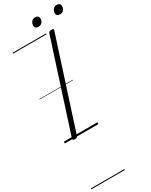

<svg xmlns="http://www.w3.org/2000/svg" viewBox="-421 -1299 1495 1895"><g transform="rotate(-30 327.0 -351.0)"><path d="M108 14Q93 14 87 9Q81 4 84 -6L411 -1019Q415 -1029 422 -1033.5Q429 -1038 444 -1038Q459 -1038 465 -1033.5Q471 -1029 467 -1018L140 -5Q137 4 130 9Q123 14 108 14ZM350 -1127Q333 -1127 321.5 -1135.5Q310 -1144 310 -1162Q310 -1186 325 -1205.5Q340 -1225 368 -1225Q385 -1225 396.5 -1216Q408 -1207 408 -1189Q408 -1165 393.5 -1146Q379 -1127 350 -1127ZM597 -1127Q579 -1127 567.5 -1135.5Q556 -1144 556 -1162Q556 -1186 571 -1205.5Q586 -1225 614 -1225Q631 -1225 642.5 -1216Q654 -1207 654 -1189Q654 -1165 639.5 -1146Q625 -1127 597 -1127ZM0 513H382V523H0ZM0 -20H382V0H0ZM0 -505H382V-500H0ZM0 -1033H382V-1023H0Z"/></g></svg>

Font: Playwrite IN Guides
Style: Regular
Weight: 400
Designer: Veronika Burian, José Scaglione
Foundry: TypeTogether
Version: Version 1.003